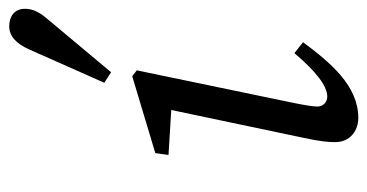

<svg xmlns="http://www.w3.org/2000/svg" viewBox="-214 -586 813 425"><g transform="rotate(-90 192.5 -373.5)"><path d="M90.4 -38.3C90.4 -4.1 116.5 13.1 144 13.1C215.4 13.1 266.7 -49 311.6 -109.2L287.4 -128.3C246.6 -80.4 214.9 -55.6 191.1 -55.6C180.1 -55.6 169.2 -63.5 169.2 -77.5C169.2 -89.5 173.2 -110.3 178.2 -135.1L249.3 -477.2L236.2 -487.3L66.1 -436.2L62 -407L181.4 -399.7L164.3 -414.1L100.5 -111C91.6 -70.3 90.4 -52.7 90.4 -38.3ZM221.8 -549.2 245.1 -534.1C285 -581.7 323.9 -628.4 363.8 -676C380.2 -695.3 385.5 -709.6 385.5 -725C385.5 -748.3 368.1 -759.6 346.9 -759.6C324.7 -759.6 308.4 -743.6 296.2 -716.8C271.4 -660.9 246.6 -605.1 221.8 -549.2Z"/></g></svg>

Font: Source Serif Variable
Style: Italic
Weight: 389
Italic angle: -12°
Designer: Frank Grießhammer
Foundry: Adobe Systems Incorporated
Version: Version 3.001;hotconv 1.0.111;makeotfexe 2.5.65597